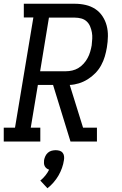

<svg xmlns="http://www.w3.org/2000/svg" viewBox="-30 -755 650 1024"><path d="M-10 0V-74H50L148 -662H97V-735H369Q399 -735 427 -728.5Q455 -722 478 -707Q501 -692 516.5 -668.5Q532 -645 539 -618Q546 -591 545.5 -561.5Q545 -532 540 -502Q536 -478 529 -454Q522 -430 509.5 -407Q497 -384 478.5 -365Q460 -346 437.5 -332Q415 -318 390.5 -310.5Q366 -303 342 -302L413 -74H487V0H346L253 -302H172L134 -74H185V0ZM321 -375Q338 -375 355.5 -379Q373 -383 388.5 -392.5Q404 -402 416.5 -416Q429 -430 437.5 -446Q446 -462 451 -479Q456 -496 459 -513Q461 -531 462 -548.5Q463 -566 460 -582.5Q457 -599 450.5 -614.5Q444 -630 432 -641Q420 -652 403.5 -656.5Q387 -661 369 -661H231L184 -375ZM223 249 185 208Q200 196 212 181Q224 166 232 150Q225 148 218.5 143Q212 138 208.5 131Q205 124 204.5 115.5Q204 107 205 99Q207 88 212 77.5Q217 67 225.5 59.5Q234 52 245 49Q256 46 267 46Q278 46 288 49Q298 52 304 59.5Q310 67 311.5 77.5Q313 88 311 99Q308 120 300.5 141Q293 162 282 181Q271 200 256 217.5Q241 235 223 249Z"/></svg>

Font: Iosevka Slab Extended
Style: Italic
Weight: 400
Width: 7
Italic angle: -9°
Monospace: yes
Designer: Belleve Invis
Foundry: Belleve Invis
Version: Version 11.1.0; ttfautohint (v1.8.3)